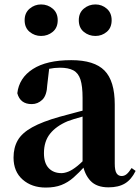

<svg xmlns="http://www.w3.org/2000/svg" viewBox="-20 -828 632 865"><path d="M186 17Q123 17 82 -19Q41 -55 41 -118Q41 -163 60 -196Q79 -229 125 -254.5Q171 -280 249 -302Q288 -313 338.5 -326Q389 -339 429 -349V-323Q389 -313 349 -302Q309 -291 285 -282Q233 -260 205.5 -225.5Q178 -191 178 -138Q178 -93 199.5 -70.5Q221 -48 257 -48Q271 -48 288.5 -55Q306 -62 329.5 -81Q353 -100 385 -136L402 -81H364Q336 -50 311 -28Q286 -6 256.5 5.5Q227 17 186 17ZM469 16Q415 16 387.5 -13.5Q360 -43 352 -92V-95V-387Q352 -440 342.5 -469.5Q333 -499 310.5 -511Q288 -523 250 -523Q225 -523 198.5 -517.5Q172 -512 135 -498L202 -523L193 -446Q191 -398 170.5 -378.5Q150 -359 123 -359Q71 -359 58 -408Q66 -477 128 -517Q190 -557 301 -557Q405 -557 451 -510Q497 -463 497 -357V-91Q497 -60 505 -47.5Q513 -35 528 -35Q540 -35 550 -43Q560 -51 573 -71L591 -58Q572 -19 543 -1.5Q514 16 469 16ZM165 -666Q136 -666 113.5 -684.5Q91 -703 91 -737Q91 -770 113.5 -789Q136 -808 165 -808Q195 -808 217.5 -789Q240 -770 240 -737Q240 -703 217.5 -684.5Q195 -666 165 -666ZM410 -666Q380 -666 357.5 -684.5Q335 -703 335 -737Q335 -770 357.5 -789Q380 -808 410 -808Q439 -808 461 -789Q483 -770 483 -737Q483 -703 461 -684.5Q439 -666 410 -666Z"/></svg>

Font: Noto Serif KR ExtraLight ExtraBold
Style: Regular
Weight: 800
Version: Version 2.003-H1;hotconv 1.1.1;makeotfexe 2.6.0